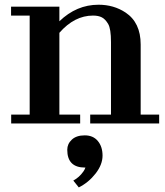

<svg xmlns="http://www.w3.org/2000/svg" viewBox="-20 -528 707 821"><path d="M377.9 -461.4Q298.3 -461.4 233.9 -387.7V-38.1H322.8V0H27.8V-38.1H106.9V-461.4H27.3V-499.5H233.9V-437Q307.1 -507.8 401.4 -507.8Q466.3 -507.8 516.6 -474.6Q581.5 -431.6 581.5 -337.9V-38.1H660.6V0H365.7V-38.1H454.6V-347.7Q454.6 -404.8 442.6 -425.3Q430.7 -445.8 415.8 -453.6Q400.9 -461.4 377.9 -461.4ZM267.6 112.3Q267.6 87.4 287.1 69.1Q306.6 50.8 342.5 50.8Q378.4 50.8 398.4 75Q418.5 99.1 418.5 137.5Q418.5 175.8 388.7 214.1Q358.9 252.4 316.9 273.4L293.5 244.1Q318.8 230.5 336.4 205.6Q342.3 197.3 345.2 188.5H343.3Q267.6 188.5 267.6 112.3Z"/></svg>

Font: Cantata One
Style: Regular
Weight: 400
Designer: Joana Maria Correia da Silva
Foundry: Joana Maria Correia da Silva
Version: Version 1.002